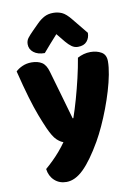

<svg xmlns="http://www.w3.org/2000/svg" viewBox="-100 -809 751 1062"><g transform="rotate(-10 275.5 -278.0)"><path d="M128 -124Q113 -158 96 -202.5Q79 -247 60.5 -309.5Q42 -372 20 -461Q34 -475 57.5 -485.5Q81 -496 109 -496Q144 -496 167 -481.5Q190 -467 201 -427Q221 -357 241 -288.5Q261 -220 280 -152H284Q300 -198 315.5 -253Q331 -308 344.5 -365.5Q358 -423 367 -477Q384 -486 402 -491Q420 -496 440 -496Q475 -496 501 -481Q527 -466 527 -429Q527 -397 519 -355Q511 -313 497 -266Q483 -219 465 -171.5Q447 -124 427 -80.5Q407 -37 387 -2Q331 95 283 142Q235 189 186 189Q146 189 119 164Q92 139 87 99Q108 81 129.5 60Q151 39 171 15.5Q191 -8 207 -31Q190 -36 170.5 -54.5Q151 -73 128 -124ZM312 -577 272 -626Q246 -597 229.5 -578.5Q213 -560 191 -534Q152 -534 129 -552Q106 -570 106 -598Q106 -618 117 -632.5Q128 -647 150 -669L184 -703Q203 -722 224.5 -733.5Q246 -745 275 -745Q301 -745 323.5 -735Q346 -725 374 -690L445 -603Q445 -575 428.5 -555.5Q412 -536 378 -536Q359 -536 343.5 -547Q328 -558 312 -577Z"/></g></svg>

Font: Baloo Bhaijaan 2 ExtraBold
Style: Regular
Weight: 800
Designer: Sanskriti Dholi, Noopur Datye and Ek Type
Foundry: Ek Type
Version: Version 1.701